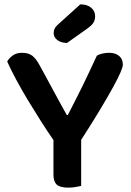

<svg xmlns="http://www.w3.org/2000/svg" viewBox="-20 -853 602 880"><path d="M543 -557Q543 -546 532 -520.5Q521 -495 498 -453Q475 -411 439 -351Q403 -291 352 -212V-1Q344 1 327.5 4Q311 7 293 7Q255 7 240 -7Q225 -21 225 -53V-211Q198 -250 168 -297Q138 -344 109 -392Q80 -440 55 -486.5Q30 -533 13 -571Q21 -586 38 -598.5Q55 -611 81 -611Q110 -611 127.5 -598Q145 -585 162 -553Q170 -539 187.5 -506.5Q205 -474 224.5 -438Q244 -402 261.5 -370Q279 -338 286 -326H291Q310 -363 327 -396.5Q344 -430 360 -462.5Q376 -495 391.5 -528.5Q407 -562 424 -598Q436 -605 451.5 -608Q467 -611 481 -611Q508 -611 525.5 -597Q543 -583 543 -557ZM348 -833Q380 -833 398 -817.5Q416 -802 416 -779Q416 -762 408.5 -749.5Q401 -737 380 -722L287 -656Q258 -657 242 -670Q226 -683 226 -701Q226 -712 230 -721Q234 -730 245 -740Z"/></svg>

Font: Baloo Da 2 SemiBold
Style: Regular
Weight: 600
Designer: Noopur Datye, Sulekha Rajkumar and Ek Type
Foundry: Ek Type
Version: Version 1.640;hotconv 1.0.111;makeotfexe 2.5.65597; ttfautoh